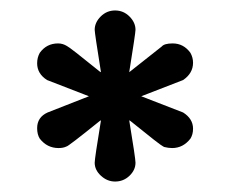

<svg xmlns="http://www.w3.org/2000/svg" viewBox="-20 -784 447 367"><path d="M161 -473Q161 -481 173 -554L171 -553Q109 -503 107 -504Q101 -501 92 -501Q70 -501 56 -519Q51 -527 51 -539Q51 -560 71 -569L150 -600L70 -631Q51 -643 51 -663Q51 -674 56 -683Q69 -701 91 -701Q100 -701 108 -696Q113 -694 171 -647L173 -646Q161 -721 161 -727Q161 -741 172.5 -752.5Q184 -764 200 -764Q216 -764 227.5 -752.5Q239 -741 239 -727Q239 -721 227 -646L289 -695Q294 -701 310 -701Q331 -701 344 -683Q349 -674 349 -664Q349 -644 330 -631L250 -600L330 -569Q349 -557 349 -538Q349 -527 344 -519Q330 -501 309 -501Q302 -501 294 -503L292 -504Q287 -506 229 -553L227 -554Q239 -481 239 -473Q239 -459 227.5 -448Q216 -437 200 -437Q185 -437 173 -448Q161 -459 161 -473Z"/></svg>

Font: 寒蝉全圆体 Bold
Style: Regular
Weight: 700
Designer: Warren2060
      Designed by Motoya company      

      [Varela Round]
      Joe Prince(Latin component); Avraham Cornf
Foundry: ChillType
Version: Version 3.200